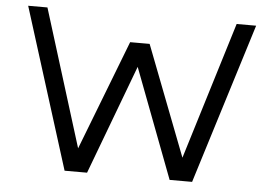

<svg xmlns="http://www.w3.org/2000/svg" viewBox="-50 -767 1174 834"><g transform="rotate(5 537.0 -350.0)"><path d="M1034 -700 816 0H718L537 -477L358 0H260L40 -700H124L310 -102L495 -581H580L765 -101L949 -700Z"/></g></svg>

Font: Kulim Park
Style: Regular
Weight: 400
Designer: Noponies / Dale Sattler
Foundry: Noponies
Version: Version 1.000; ttfautohint (v1.8.3)